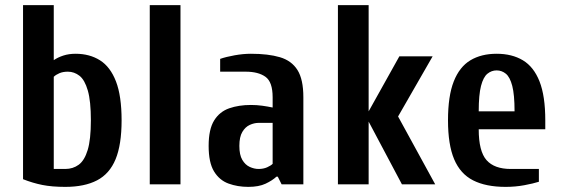

<svg xmlns="http://www.w3.org/2000/svg" viewBox="-20 -720 2190 750"><path d="M235 10Q183 10 145.5 2.5Q108 -5 70 -20V-700H190V-485Q206 -496 227.5 -503Q249 -510 275 -510Q330 -510 370.5 -484.5Q411 -459 433 -402Q455 -345 455 -250Q455 -155 431.5 -98Q408 -41 359 -15.5Q310 10 235 10ZM190 -60H235Q265 -60 287.5 -76.5Q310 -93 322.5 -134Q335 -175 335 -250Q335 -325 323 -366.5Q311 -408 290.5 -424Q270 -440 245 -440Q226 -440 212 -434Q198 -428 190 -420Z M565 0V-700H685V0Z M950 10Q908 10 872.5 -3Q837 -16 816 -50.5Q795 -85 795 -150Q795 -215 816.5 -249.5Q838 -284 875.5 -297Q913 -310 960 -310Q983 -310 1004.5 -307Q1026 -304 1045 -300V-340Q1045 -400 1017 -420Q989 -440 940 -440H840V-490Q863 -498 896.5 -504Q930 -510 960 -510Q1028 -510 1073.5 -496.5Q1119 -483 1142 -446.5Q1165 -410 1165 -340V0H1080L1065 -30H1060Q1044 -15 1017.5 -2.5Q991 10 950 10ZM990 -60Q1009 -60 1023.5 -66.5Q1038 -73 1045 -80V-240H990Q973 -240 955.5 -232Q938 -224 926.5 -204.5Q915 -185 915 -150Q915 -115 926.5 -95.5Q938 -76 955.5 -68Q973 -60 990 -60Z M1300 0V-700H1420V-285L1540 -500H1670L1535 -265L1680 0H1550L1420 -245V0Z M1955 10Q1878 10 1828 -15.5Q1778 -41 1754 -98Q1730 -155 1730 -250Q1730 -345 1752.5 -402Q1775 -459 1817.5 -484.5Q1860 -510 1920 -510Q1980 -510 2022.5 -484.5Q2065 -459 2087.5 -402Q2110 -345 2110 -250V-215H1850Q1850 -129 1880.5 -94.5Q1911 -60 1975 -60H2085V-10Q2063 -3 2028 3.5Q1993 10 1955 10ZM1850 -285H1990Q1990 -350 1981 -384.5Q1972 -419 1956 -432Q1940 -445 1920 -445Q1900 -445 1884 -432Q1868 -419 1859 -384.5Q1850 -350 1850 -285Z"/></svg>

Font: Cuprum
Style: Regular
Weight: 400
Designer: Jovanny Lemonad
Foundry: Jovanny Lemonad
Version: Version 3.000